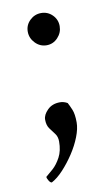

<svg xmlns="http://www.w3.org/2000/svg" viewBox="-70 -460 366 634"><g transform="rotate(-10 113.0 -142.5)"><path d="M124 -120Q137 -120 149 -113Q154 -104 160.5 -88.5Q167 -73 167 -45Q167 -24 156.5 3Q146 30 128.5 56.5Q111 83 91 104.5Q71 126 52 136Q47 136 42 127.5Q37 119 37 115Q47 107 61.5 94Q76 81 87.5 59.5Q99 38 99 7Q99 -9 91 -19.5Q83 -30 74.5 -41.5Q66 -53 66 -72Q66 -88 82 -104Q98 -120 124 -120ZM60 -368Q60 -390 76 -405.5Q92 -421 114 -421Q136 -421 151.5 -405.5Q167 -390 167 -368Q167 -346 151.5 -329.5Q136 -313 114 -313Q92 -313 76 -329.5Q60 -346 60 -368Z"/></g></svg>

Font: Amiri Quran
Style: Regular
Weight: 400
Designer: Khaled Hosny
Version: Version 0.117